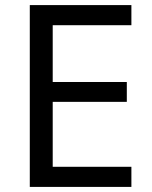

<svg xmlns="http://www.w3.org/2000/svg" viewBox="-20 -734 596 754"><path d="M97 0V-714H496V-635H187V-412H478V-334H187V-79H496V0Z"/></svg>

Font: Noto Sans Symbols
Style: Regular
Weight: 400
Designer: Monotype Design Team
Foundry: Monotype Imaging Inc.
Version: Version 2.002